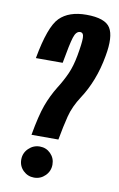

<svg xmlns="http://www.w3.org/2000/svg" viewBox="-80 -726 485 780"><g transform="rotate(10 162.0 -336.0)"><path d="M77 -161Q91.5 -242.5 107.2 -285.8Q123 -329 147 -368Q168 -401 182.5 -433.5Q197 -466 205 -510.5Q214.5 -563 214.2 -584.8Q214 -606.5 199.5 -606.5Q182.5 -606.5 173.8 -578.5Q165 -550.5 151 -471H40.5Q64.5 -604 102.5 -642Q140.5 -680 212.5 -680Q290 -680 311.5 -645.2Q333 -610.5 318 -529Q308.5 -474.5 290.5 -428.5Q272.5 -382.5 249 -347Q219.5 -302 208.8 -259.2Q198 -216.5 188 -161ZM117 8.5Q91 8.5 72.2 -9.8Q53.5 -28 53.5 -55Q53.5 -82 73 -101Q92.5 -120 119 -120Q145.5 -120 163.8 -101.5Q182 -83 182 -56.5Q182 -29.5 163 -10.5Q144 8.5 117 8.5Z"/></g></svg>

Font: Anybody UltraCondensed SemiBold
Style: Italic
Weight: 600
Width: 1
Italic angle: -10°
Designer: Tyler Finck
Foundry: Etcetera Type Company
Version: Version 1.010; ttfautohint (v1.8.3) -l 8 -r 50 -G 200 -x 14 